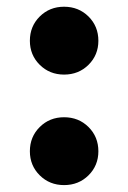

<svg xmlns="http://www.w3.org/2000/svg" viewBox="-20 -534 377 565"><path d="M168.5 10.7Q126 10.7 96.9 -18.1Q67.9 -46.9 67.9 -88.9Q67.9 -131.3 96.9 -160.2Q126 -189 168.5 -189Q211.4 -189 240.5 -160.2Q269.5 -131.3 269.5 -88.9Q269.5 -46.9 240.5 -18.1Q211.4 10.7 168.5 10.7ZM168.5 -314.5Q126 -314.5 96.9 -343.3Q67.9 -372.1 67.9 -414.1Q67.9 -456.5 96.9 -485.4Q126 -514.2 168.5 -514.2Q211.4 -514.2 240.5 -485.4Q269.5 -456.5 269.5 -414.1Q269.5 -372.1 240.5 -343.3Q211.4 -314.5 168.5 -314.5Z"/></svg>

Font: Inter 20pt Black
Style: Regular
Weight: 900
Version: Version 4.001;git-66647c0bb